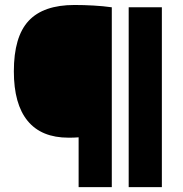

<svg xmlns="http://www.w3.org/2000/svg" viewBox="-20 -770 752 790"><path d="M303.5 0V-205Q293.5 -204 283.5 -203.8Q273.5 -203.5 262 -203.5Q150.5 -203.5 93.8 -272.5Q37 -341.5 37 -476.5Q37 -619 97.8 -684.2Q158.5 -749.5 286.5 -749.5Q326 -749.5 365.2 -747.2Q404.5 -745 440 -740V0ZM509.5 0V-740H646V0Z"/></svg>

Font: Encode Sans SemiExpanded ExtraBold
Style: Regular
Weight: 800
Width: 6
Designer: Multiple Designers
Foundry: Impallari Type
Version: Version 3.002